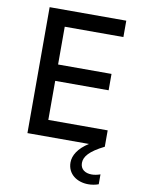

<svg xmlns="http://www.w3.org/2000/svg" viewBox="-98 -767 779 1051"><g transform="rotate(10 291.0 -241.0)"><path d="M91 0H433C376 36 351 78 351 117C351 182 405 218 467 218C485 218 505 215 524 208V153C507 159 491 162 476 162C440 162 413 144 413 109C413 74 440 40 521 0V-91H191V-308H488V-399H191V-609H517V-700H91Z"/></g></svg>

Font: Chess Sans Medium
Style: Regular
Weight: 500
Designer: Wolf Bōese
Foundry: Wolf Bōese
Version: Version 7.223;Glyphs 3.3 (3306)